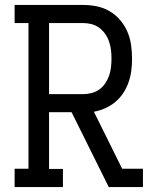

<svg xmlns="http://www.w3.org/2000/svg" viewBox="-20 -755 640 775"><path d="M39 0V-74H95V-662H39V-735H315Q343 -735 370.5 -729.5Q398 -724 422 -710Q446 -696 464.5 -674.5Q483 -653 494 -627.5Q505 -602 509 -574Q513 -546 513 -518Q513 -494 510 -470Q507 -446 499 -423Q491 -400 477.5 -379.5Q464 -359 445.5 -343.5Q427 -328 404.5 -318Q382 -308 359 -304L473 -74H557V0H419L269 -302H178V-73H234V0ZM315 -375Q333 -375 350 -379.5Q367 -384 381 -394Q395 -404 405 -419Q415 -434 420.5 -450Q426 -466 428 -483.5Q430 -501 430 -518Q430 -536 428 -553Q426 -570 420.5 -586.5Q415 -603 405 -617.5Q395 -632 381 -642.5Q367 -653 350 -657.5Q333 -662 315 -662H178V-375Z"/></svg>

Font: Iosevka Etoile
Style: Regular
Weight: 400
Designer: Belleve Invis
Foundry: Belleve Invis
Version: Version 33.2.4